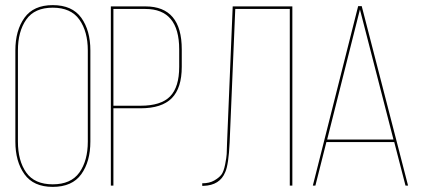

<svg xmlns="http://www.w3.org/2000/svg" viewBox="-20 -725 1654 750"><path d="M40 -172V-528Q40 -606 75.5 -655.5Q111 -705 186 -705Q262 -705 297.5 -655.5Q333 -606 333 -528V-172Q333 -94 297.5 -44.5Q262 5 186 5Q111 5 75.5 -44.5Q40 -94 40 -172ZM50 -528V-172Q50 -97 82.5 -51Q115 -5 186 -5Q257 -5 290 -51Q323 -97 323 -172V-528Q323 -602 290 -648.5Q257 -695 186 -695Q115 -695 82.5 -648.5Q50 -602 50 -528Z M413 -700H548Q690 -700 690 -532V-464Q690 -381 651 -341.5Q612 -302 529 -302H423V0H413ZM423 -312H529Q609 -312 644.5 -348.5Q680 -385 680 -464V-532Q680 -690 548 -690H423Z M1112 -690H899L877 -168Q873 -82 860 -53Q839 -1 775 1H770V-9Q798 -9 817 -20Q836 -31 845 -43Q854 -55 859.5 -83Q865 -111 865.5 -123.5Q866 -136 867 -169L889 -700H1122V0H1112Z M1520 -170H1255L1212 0H1202L1379 -701H1393L1574 0H1564ZM1386 -688 1258 -180H1517Z"/></svg>

Font: Bebas Neue Thin
Style: Regular
Weight: 200
Designer: Ryoichi Tsunekawa
Foundry: Ryoichi Tsunekawa
Version: Version 1.003;PS 001.003;hotconv 1.0.70;makeotf.lib2.5.58329